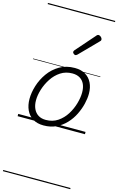

<svg xmlns="http://www.w3.org/2000/svg" viewBox="-205 -1067 999 1623"><g transform="rotate(15 294.5 -255.0)"><path d="M231 19Q175 19 136.5 -4.5Q98 -28 78.5 -70.5Q59 -113 59 -168Q59 -223 78 -284Q97 -345 135 -398.5Q173 -452 230 -485.5Q287 -519 363 -519Q418 -519 455.5 -496.5Q493 -474 513 -433.5Q533 -393 533 -339Q533 -298 521.5 -250Q510 -202 486.5 -154Q463 -106 426.5 -67Q390 -28 341.5 -4.5Q293 19 231 19ZM237 -31Q297 -31 341.5 -61Q386 -91 415.5 -138Q445 -185 460 -237.5Q475 -290 475 -334Q475 -376 461.5 -406Q448 -436 421 -452.5Q394 -469 355 -469Q297 -469 252.5 -440Q208 -411 177.5 -364.5Q147 -318 131 -266.5Q115 -215 115 -170Q115 -128 129.5 -96.5Q144 -65 171 -48Q198 -31 237 -31ZM336 -625Q330 -625 321.5 -632Q313 -639 313 -646Q313 -650 314.5 -654Q316 -658 320 -663L464 -827Q469 -834 474 -837Q479 -840 484 -840Q491 -840 499 -835Q507 -830 512 -822.5Q517 -815 517 -808Q517 -803 515.5 -799.5Q514 -796 509 -792L354 -634Q344 -625 336 -625ZM0 471H589V481H0ZM0 -20H589V0H0ZM0 -505H589V-500H0ZM0 -991H589V-981H0Z"/></g></svg>

Font: Playwrite IE Guides
Style: Regular
Weight: 400
Designer: Veronika Burian, José Scaglione
Foundry: TypeTogether
Version: Version 1.003